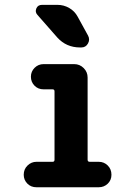

<svg xmlns="http://www.w3.org/2000/svg" viewBox="-20 -790 540 810"><path d="M396.5 -107.4Q418.9 -107.4 434.6 -91.8Q450.2 -76.2 450.2 -52.7Q450.2 -30.3 434.6 -15.1Q418.9 0 396.5 0H133.8Q110.4 0 95.2 -15.6Q80.1 -31.2 80.1 -52.7Q80.1 -76.2 96.2 -91.8Q112.3 -107.4 133.8 -107.4H202.1Q210 -107.4 210 -116.2V-404.3Q210 -413.1 202.1 -413.1H164.1Q140.6 -413.1 125.5 -428.7Q110.4 -444.3 110.4 -466.3Q110.4 -488.3 126 -503.9Q141.6 -519.5 164.1 -519.5H293Q316.4 -519.5 333 -502.9Q349.6 -486.3 349.6 -462.9V-116.2Q349.6 -107.4 358.4 -107.4ZM222.7 -769.5Q249 -769.5 272 -756.3Q294.9 -743.2 307.6 -719.7L351.6 -639.6Q360.4 -623 351.1 -606.4Q341.8 -589.8 323.2 -589.8H317.4Q259.8 -589.8 221.7 -631.8L137.7 -727.5Q127 -739.3 133.3 -754.4Q139.6 -769.5 157.2 -769.5Z"/></svg>

Font: Rounded Mgen+ 1m bold
Style: Bold
Weight: 700
Designer: [Source Han Sans]
Ryoko NISHIZUKA  (kana & ideographs); Paul D. Hunt (Latin, Greek & Cyrillic); Wenlong ZHANG  (bopomofo
Version: Version 1.059.20150602